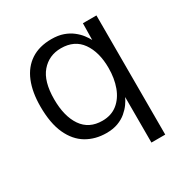

<svg xmlns="http://www.w3.org/2000/svg" viewBox="-160 -656 910 946"><g transform="rotate(-30 295.5 -183.0)"><path d="M511 161H432.5V-98Q425 -81.5 412 -63.2Q399 -45 379 -28Q359 -11 330.8 -0.5Q302.5 10 265.5 10Q202 10 152.8 -19.2Q103.5 -48.5 75.5 -109.5Q47.5 -170.5 47.5 -266Q47.5 -347.5 71.5 -406Q95.5 -464.5 143 -495.8Q190.5 -527 260 -527Q298 -527 326.8 -516.8Q355.5 -506.5 376.2 -490.2Q397 -474 410.8 -456Q424.5 -438 432.5 -422.5L434 -517H511ZM278 -52.5Q329 -52.5 363.8 -80.5Q398.5 -108.5 416 -156.2Q433.5 -204 433.5 -263Q433.5 -353.5 394.2 -409Q355 -464.5 278 -464.5Q210 -464.5 167 -414.8Q124 -365 124 -263Q124 -166 163 -109.2Q202 -52.5 278 -52.5Z"/></g></svg>

Font: Public Sans Thin Light
Style: Regular
Weight: 300
Version: Version 1.007